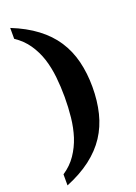

<svg xmlns="http://www.w3.org/2000/svg" viewBox="-169 -839 739 1044"><g transform="rotate(-20 200.0 -316.5)"><path d="M182.1 -317.9Q182.1 -377.4 176 -434.3Q169.9 -491.2 153.8 -542Q137.2 -592.8 107.9 -635.5Q78.6 -678.2 32.2 -709V-772Q115.2 -738.8 174.8 -693.8Q234.4 -648.9 271.5 -592.3Q308.6 -535.6 325.7 -466.8Q342.8 -397.9 342.8 -317.9Q342.8 -237.3 325.7 -168Q308.6 -98.6 271.5 -42Q234.4 14.6 174.8 60.1Q115.2 105.5 32.2 139.2V75.2Q78.6 44.4 107.9 1.2Q137.2 -42 153.8 -92.8Q169.9 -143.6 176 -200.9Q182.1 -258.3 182.1 -317.9Z"/></g></svg>

Font: Sitara
Style: Bold
Weight: 700
Designer: Neelakash Kshetrimayum
Foundry: Neelakash Kshetrimayum
Version: Version 1.000;PS Version 1.000;PS 1.0;hotconv 1.;hotconv 1.0